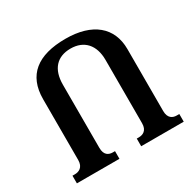

<svg xmlns="http://www.w3.org/2000/svg" viewBox="-158 -894 1076 1063"><g transform="rotate(-30 380.5 -362.5)"><path d="M707 -49C683 -49 655 -61 655 -108V-504C655 -643 558 -725 386 -725C207 -725 112 -650 112 -497V-108C112 -61 81 -49 57 -49H41V0H313V-49H299C273 -49 247 -61 247 -108V-512C247 -611 297 -664 383 -664C470 -664 520 -607 520 -513V-108C520 -61 491 -49 465 -49H452V0H724V-49Z"/></g></svg>

Font: Noto Serif Georgian SemiBold
Style: Regular
Weight: 600
Designer: Monotype Design Team, Akaki Razmadze
Foundry: Google LLC
Version: Version 2.003